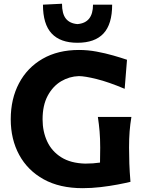

<svg xmlns="http://www.w3.org/2000/svg" viewBox="-20 -995 768 1028"><path d="M422.5 12.5Q299.5 12.5 213.8 -35Q128 -82.5 82.8 -165.8Q37.5 -249 37.5 -356.5Q37.5 -465.5 81.8 -549.2Q126 -633 208 -680.2Q290 -727.5 403 -727.5Q450 -727.5 497 -718.8Q544 -710 586 -698Q628 -686 660 -675L647.5 -519.5Q561 -556 497.2 -571.8Q433.5 -587.5 402 -587.5Q351.5 -586 307.2 -559.8Q263 -533.5 235.5 -482.5Q208 -431.5 208 -356Q208 -291 232.5 -238Q257 -185 307.8 -153Q358.5 -121 436.5 -119Q479 -119 515.5 -124.5Q516.5 -164.5 516.5 -204.5Q516.5 -253.5 513.2 -291.5Q510 -329.5 504 -369H683.5Q677 -329.5 674 -291.5Q671 -253.5 671 -204.5Q671 -162 672.5 -119.2Q674 -76.5 678.5 -21.5Q652.5 -15 610.2 -7Q568 1 519 6.8Q470 12.5 422.5 12.5ZM394.5 -766Q303 -766 256.5 -815.8Q210 -865.5 210 -970L312 -975Q312 -921.5 332.5 -895.5Q353 -869.5 394.5 -866Q478 -872.5 478 -970H580.5Q580.5 -865.5 534.2 -815.8Q488 -766 394.5 -766Z"/></svg>

Font: Commissioner Flair
Style: Bold
Weight: 700
Designer: Kostas Bartsokas
Foundry: Kostas Bartsokas
Version: Version 1.000; ttfautohint (v1.8.3)